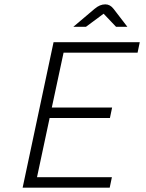

<svg xmlns="http://www.w3.org/2000/svg" viewBox="-20 -862 672 882"><path d="M84 0 226 -668H622L612 -620H272L218 -368H495L485 -320H208L150 -48H494L484 0ZM317 -739 414 -821Q427 -832 439 -837Q451 -842 464 -842Q486 -842 502 -821L565 -739H513L456 -799L375 -739Z"/></svg>

Font: Atkinson Hyperlegible Mono ExtraLight
Style: Italic
Weight: 200
Italic angle: -12°
Monospace: yes
Designer: Elliott Scott, Megan Eiswerth, Linus Boman, Theodore Petrosky, Letters from Sweden
Foundry: Applied Design Works, Letters from Sweden
Version: Version 2.001